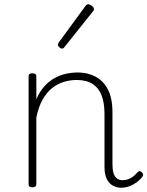

<svg xmlns="http://www.w3.org/2000/svg" viewBox="-20 -856 686 893"><path d="M544 17Q527 17 512.5 11Q498 5 487.5 -7Q477 -19 471.5 -37Q466 -55 466 -80V-326Q466 -376 453 -411Q440 -446 411.5 -465Q383 -484 336 -484Q306 -484 276.5 -475Q247 -466 222 -446Q197 -426 178 -392.5Q159 -359 149 -309V0Q149 8 144.5 11.5Q140 15 130 15Q121 15 117 11.5Q113 8 113 0V-500Q113 -508 117 -511.5Q121 -515 130 -515Q140 -515 144.5 -511.5Q149 -508 149 -500V-395Q166 -433 188.5 -457Q211 -481 237 -494.5Q263 -508 289.5 -513.5Q316 -519 341 -519Q387 -519 423.5 -500Q460 -481 481.5 -440.5Q503 -400 503 -334V-93Q503 -69 507.5 -52.5Q512 -36 522.5 -27Q533 -18 550 -18Q561 -18 572 -21Q583 -24 595 -32Q607 -40 618 -53Q623 -59 628 -60Q633 -61 639 -55Q644 -51 645.5 -46Q647 -41 643 -35Q632 -20 615.5 -8Q599 4 581 10.5Q563 17 544 17ZM268 -630Q263 -630 256 -636Q249 -642 249 -648Q249 -650 250.5 -652.5Q252 -655 253 -658L378 -829Q381 -833 384 -834.5Q387 -836 391 -836Q396 -836 402 -832.5Q408 -829 412.5 -824Q417 -819 417 -814Q417 -811 416 -809Q415 -807 413 -804L279 -636Q275 -630 268 -630Z"/></svg>

Font: Playwrite US Modern Thin
Style: Regular
Weight: 250
Designer: Veronika Burian, José Scaglione
Foundry: TypeTogether
Version: Version 1.003